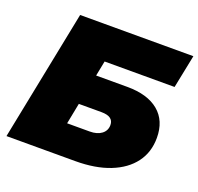

<svg xmlns="http://www.w3.org/2000/svg" viewBox="-123 -833 999 967"><g transform="rotate(20 377.0 -350.0)"><path d="M7 0 147 -700H754L718 -522H343L327 -441H494Q603 -441 662.5 -391.5Q722 -342 722 -250Q722 -173 680 -117Q638 -61 560.5 -30.5Q483 0 376 0ZM272 -165H393Q433 -165 456.5 -183Q480 -201 480 -231Q480 -277 415 -277H294Z"/></g></svg>

Font: Montserrat Black
Style: Italic
Weight: 900
Italic angle: -11.3°
Designer: Julieta Ulanovsky
Foundry: Julieta Ulanovsky
Version: Version 9.000; ttfautohint (v1.8.4.7-5d5b)